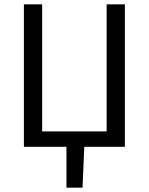

<svg xmlns="http://www.w3.org/2000/svg" viewBox="-20 -676 685 884"><path d="M286 188H360L368 0H555V-656H471V-71H174V-656H90V0H286Z"/></svg>

Font: DAIFUKU Sans
Style: Regular
Weight: 400
Designer: Original font ‘Source Han Sans JP’ : Paul D. Hunt
Foundry: Daifuku
Version: Version 1.000